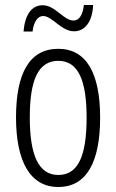

<svg xmlns="http://www.w3.org/2000/svg" viewBox="-20 -737 464 767"><path d="M74 -611H110C115 -652 132 -673 152 -673C189 -673 224 -612 276 -612C317 -612 349 -647 352 -717H315C311 -679 297 -655 274 -655C233 -655 202 -716 150 -716C104 -716 79 -674 74 -611ZM380 -267C380 -443 326 -542 213 -542C98 -542 44 -445 44 -268C44 -91 101 10 213 10C326 10 380 -90 380 -267ZM99 -268C99 -416 132 -494 213 -494C294 -494 326 -413 326 -267C326 -112 291 -38 213 -38C134 -38 99 -117 99 -268Z"/></svg>

Font: Noto Sans Armenian ExtraCondensed Light
Style: Regular
Weight: 300
Width: 2
Designer: Monotype Design Team
Foundry: Monotype Imaging Inc.
Version: Version 2.008